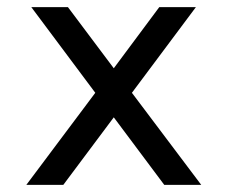

<svg xmlns="http://www.w3.org/2000/svg" viewBox="-20 -520 640 540"><path d="M68 -500 248 -259 54 0H158L300 -190L442 0H546L351 -259L531 -500H428L300 -328L171 -500Z"/></svg>

Font: LT Wave Mono
Style: Regular
Weight: 400
Designer: Daniel Lyons
Version: Version 2.5 (Glyphs App)